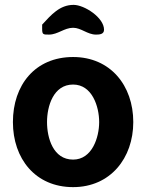

<svg xmlns="http://www.w3.org/2000/svg" viewBox="-20 -761 605 788"><path d="M33 -260C33 -110 125 7 280 7C433 7 527 -112 527 -260C527 -410 433 -527 280 -527C124 -527 33 -412 33 -260ZM173 -260C173 -325 199 -414 280 -414C358 -414 387 -324 387 -260C387 -197 358 -106 280 -106C198 -106 173 -195 173 -260ZM153 -643C153 -619 157 -619 181 -619C217 -619 244 -647 280 -647C313 -647 339 -619 374 -619C388 -619 407 -620 407 -639C407 -689 326 -741 282 -741C225 -741 190 -700 153 -660Z"/></svg>

Font: Asimov Print
Style: Regular
Weight: 500
Designer: Google
Version: Version 2.000980: 2014